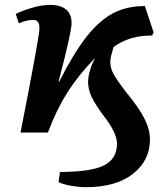

<svg xmlns="http://www.w3.org/2000/svg" viewBox="-20 -548 688 794"><path d="M335 226.1Q305.7 226.1 271.5 219.7Q237.3 213.4 222.2 205.1L228 163.1Q356 163.1 409.9 136Q463.9 108.9 463.9 45.9Q463.9 2 408.2 -69.8Q374 -115.2 359.1 -146.7Q344.2 -178.2 344.2 -210Q345.7 -255.4 373 -308.1Q305.2 -238.8 258.5 -165Q211.9 -91.3 178.2 0H64.9Q142.1 -393.6 143.1 -428.2Q143.6 -449.2 136.7 -457.5Q129.9 -465.8 116.2 -465.8Q90.3 -465.8 58.1 -451.2L44.9 -490.2Q76.2 -505.4 115.2 -516.6Q154.3 -527.8 187 -527.8Q230.5 -527.8 253.9 -508.1Q277.3 -488.3 275.9 -448.2Q274.4 -411.1 222.2 -210L224.1 -209Q284.2 -327.6 337.2 -395.3Q390.1 -462.9 447.5 -493.2Q504.9 -523.4 579.1 -522.9L615.2 -414.1L608.9 -400.9Q516.6 -402.3 450.2 -354Q436 -311 436 -292Q436 -265.6 451.2 -239Q466.3 -212.4 506.8 -160.2Q554.7 -102.1 577.4 -57.4Q600.1 -12.7 600.1 28.8Q600.1 115.7 529.8 170.9Q459.5 226.1 335 226.1Z"/></svg>

Font: Literata SemiBold
Style: Italic
Weight: 650
Italic angle: -2.39999°
Designer: Latin by Veronika Burian and Jose Scaglione. Greek by Irene Vlachou. Cyrillic by Vera Evstafieva
Foundry: TypeTogether
Version: Version 3.021